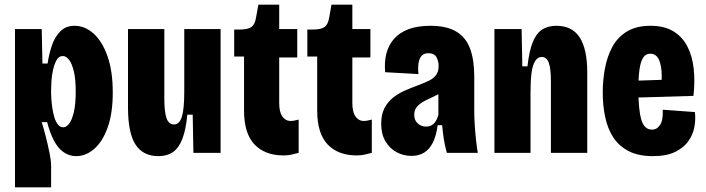

<svg xmlns="http://www.w3.org/2000/svg" viewBox="-20 -652 3010 819"><path d="M44 147V-254V-528H158L161 -381H183Q189 -422 201.5 -458.5Q214 -495 237.5 -518.5Q261 -542 298 -542Q342 -542 379 -509Q416 -476 438.5 -412.5Q461 -349 461 -258Q461 -168 439 -107.5Q417 -47 381.5 -16.5Q346 14 305 14Q275 14 251 -3Q227 -20 210 -52.5Q193 -85 181 -131H158Q167 -102 176 -66.5Q185 -31 191.5 1.5Q198 34 198 55V147ZM250 -109Q263 -109 275 -124.5Q287 -140 295 -174Q303 -208 303 -261Q303 -314 295 -347.5Q287 -381 274.5 -397Q262 -413 248 -413Q231 -413 221.5 -396Q212 -379 206.5 -355Q201 -331 199.5 -307.5Q198 -284 198 -269V-255Q198 -247 199 -230.5Q200 -214 203 -193Q206 -172 211.5 -153Q217 -134 226.5 -121.5Q236 -109 250 -109Z M656 14Q590 14 558 -35.5Q526 -85 526 -193V-528H681V-231Q681 -174 690.5 -147.5Q700 -121 722 -121Q734 -121 742.5 -129.5Q751 -138 756 -154.5Q761 -171 763.5 -198Q766 -225 766 -262V-528H921V-226V0H805L802 -163H779Q773 -99 758 -60Q743 -21 718 -3.5Q693 14 656 14Z M1190 11Q1110 11 1065.5 -36Q1021 -83 1021 -180V-411H979V-526H1002Q1037 -526 1052 -536.5Q1067 -547 1072 -576L1082 -632H1171V-528H1248V-407H1171V-212Q1171 -174 1184.5 -155Q1198 -136 1219 -136Q1227 -136 1235 -137.5Q1243 -139 1254 -142V0Q1238 4 1223.5 7.5Q1209 11 1190 11Z M1502 11Q1422 11 1377.5 -36Q1333 -83 1333 -180V-411H1291V-526H1314Q1349 -526 1364 -536.5Q1379 -547 1384 -576L1394 -632H1483V-528H1560V-407H1483V-212Q1483 -174 1496.5 -155Q1510 -136 1531 -136Q1539 -136 1547 -137.5Q1555 -139 1566 -142V0Q1550 4 1535.5 7.5Q1521 11 1502 11Z M1735 13Q1701 13 1671.5 -3Q1642 -19 1624 -49.5Q1606 -80 1606 -124Q1606 -164 1620.5 -191.5Q1635 -219 1658.5 -237Q1682 -255 1710 -267Q1738 -279 1765 -289Q1792 -299 1811 -308.5Q1830 -318 1840.5 -332.5Q1851 -347 1851 -370Q1851 -392 1841.5 -408.5Q1832 -425 1808 -425Q1789 -425 1779 -414.5Q1769 -404 1765.5 -384Q1762 -364 1765 -336L1623 -344Q1619 -387 1628 -423Q1637 -459 1660.5 -486Q1684 -513 1722.5 -527.5Q1761 -542 1816 -542Q1885 -542 1926 -517.5Q1967 -493 1985 -445Q2003 -397 2003 -326V-179Q2003 -152 2005 -119.5Q2007 -87 2010.5 -55.5Q2014 -24 2018 0H1886Q1877 -33 1873 -59.5Q1869 -86 1866 -118H1847Q1841 -74 1827 -45Q1813 -16 1790 -1.5Q1767 13 1735 13ZM1797 -112Q1810 -112 1819 -116.5Q1828 -121 1834 -128.5Q1840 -136 1844 -145Q1848 -154 1850 -163V-280L1883 -272Q1871 -261 1856 -253Q1841 -245 1825.5 -238Q1810 -231 1796 -224Q1782 -217 1771 -208.5Q1760 -200 1753.5 -189Q1747 -178 1747 -162Q1747 -139 1762 -125.5Q1777 -112 1797 -112Z M2089 0V-330V-528H2205L2208 -369H2230Q2237 -433 2252 -471Q2267 -509 2292 -525.5Q2317 -542 2353 -542Q2421 -542 2453 -492Q2485 -442 2485 -343V0H2330V-305Q2330 -359 2321 -384Q2312 -409 2291 -409Q2274 -409 2263 -392Q2252 -375 2247.5 -342.5Q2243 -310 2243 -259V0Z M2765 14Q2703 14 2661.5 -7.5Q2620 -29 2596 -66Q2572 -103 2561.5 -152.5Q2551 -202 2551 -258Q2551 -310 2560.5 -360.5Q2570 -411 2592 -452Q2614 -493 2654 -517.5Q2694 -542 2755 -542Q2813 -542 2851.5 -519Q2890 -496 2911.5 -455Q2933 -414 2939 -359.5Q2945 -305 2938 -243L2668 -235V-307L2818 -312L2801 -280Q2805 -337 2799.5 -367.5Q2794 -398 2782.5 -410.5Q2771 -423 2754 -423Q2735 -423 2724 -407Q2713 -391 2708 -357Q2703 -323 2703 -271Q2703 -185 2715.5 -142Q2728 -99 2761 -99Q2772 -99 2781 -104.5Q2790 -110 2796.5 -120.5Q2803 -131 2805.5 -147.5Q2808 -164 2807 -184L2944 -174Q2948 -146 2942.5 -113Q2937 -80 2917.5 -51.5Q2898 -23 2861 -4.5Q2824 14 2765 14Z"/></svg>

Font: Bricolage Grotesque 24pt Condensed ExtraBold
Style: Regular
Weight: 800
Width: 3
Designer: Mathieu Triay
Foundry: Atelier Triay
Version: Version 1.001;gftools[0.9.33.dev8+g029e19f]